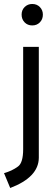

<svg xmlns="http://www.w3.org/2000/svg" viewBox="-33 -732 285 970"><path d="M129.9 -603.5Q106.4 -603.5 91.3 -619.1Q76.2 -634.8 76.2 -658.2Q76.2 -681.6 91.8 -696.8Q107.4 -711.9 129.9 -711.9Q153.3 -711.9 168.5 -696.3Q183.6 -680.7 183.6 -658.2Q183.6 -634.8 168.5 -619.1Q153.3 -603.5 129.9 -603.5ZM57.6 109.4Q27.3 131.8 -12.7 142.6L18.6 217.8Q162.1 163.1 163.1 65.4V-495.1H84V21.5Q84 90.8 57.6 109.4Z"/></svg>

Font: Puritan
Style: Regular
Weight: 400
Version: 2.0a